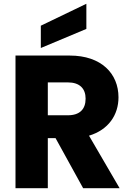

<svg xmlns="http://www.w3.org/2000/svg" viewBox="-20 -996 692 1016"><path d="M62 0H233V-265H274L420 0H613L451 -278C554 -309 607 -388 607 -481C607 -606 517 -702 349 -702H62ZM339 -560C402 -560 433 -527 433 -474C433 -418 402 -386 339 -386H233V-560ZM437 -843V-976L196 -860V-742Z"/></svg>

Font: Poppins
Style: Bold
Weight: 700
Designer: Ninad Kale (Devanagari), Jonny Pinhorn (Latin)
Foundry: Indian Type Foundry
Version: 4.004